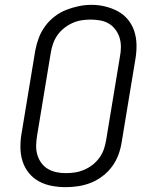

<svg xmlns="http://www.w3.org/2000/svg" viewBox="-20 -766 640 794"><path d="M251 8Q222 8 193.5 2.5Q165 -3 141 -16Q117 -29 99.5 -50.5Q82 -72 73.5 -98.5Q65 -125 64.5 -154.5Q64 -184 69 -213L126 -558Q131 -584 140.5 -609.5Q150 -635 166.5 -657.5Q183 -680 205.5 -697.5Q228 -715 253.5 -725Q279 -735 305.5 -740.5Q332 -746 358 -746Q388 -746 416 -739Q444 -732 468 -719Q492 -706 509.5 -684.5Q527 -663 535.5 -636.5Q544 -610 544.5 -580.5Q545 -551 540 -522L483 -177Q479 -151 469.5 -125.5Q460 -100 443.5 -77.5Q427 -55 404 -37.5Q381 -20 355.5 -10Q330 0 303.5 4Q277 8 251 8ZM252 -50Q272 -50 291 -53Q310 -56 328.5 -64Q347 -72 363 -84.5Q379 -97 391 -113.5Q403 -130 409.5 -149Q416 -168 419 -187L476 -532Q480 -552 480 -572Q480 -592 474.5 -610Q469 -628 457.5 -643.5Q446 -659 430 -668.5Q414 -678 394.5 -681.5Q375 -685 355 -685Q336 -685 317 -682Q298 -679 280 -671Q262 -663 245.5 -650Q229 -637 217.5 -620.5Q206 -604 199.5 -585.5Q193 -567 190 -548L133 -203Q130 -184 129.5 -164Q129 -144 134.5 -125.5Q140 -107 151 -92Q162 -77 178 -67.5Q194 -58 213 -54Q232 -50 252 -50Z"/></svg>

Font: Iosevka Curly Slab LtExObl
Style: Regular
Weight: 300
Width: 7
Italic angle: -9°
Monospace: yes
Designer: Belleve Invis
Foundry: Belleve Invis
Version: Version 11.1.0; ttfautohint (v1.8.3)